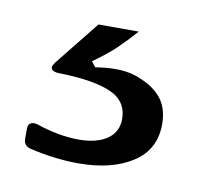

<svg xmlns="http://www.w3.org/2000/svg" viewBox="-42 -60 332 319"><g transform="rotate(10 124.5 99.5)"><path d="M26 206Q14 203 14 191V174Q14 167 18.5 164.5Q23 162 30 164Q68 177 102 177Q132 177 149.5 165Q167 153 167 131Q167 100 137 87.5Q107 75 49 74Q37 73 37 66Q37 64 41 58L101 -17H169Q153 1 139 14.5Q125 28 101 45L108 54Q127 51 142 51Q166 51 184 59Q209 69 221.5 85.5Q234 102 234 128Q234 171 199 193.5Q164 216 108 216Q69 216 26 206Z"/></g></svg>

Font: Open Sauce Two Medium
Style: Regular
Weight: 500
Designer: Alfredo Marco Pradil
Foundry: Creative Sauce Fz LLC
Version: Version 1.477